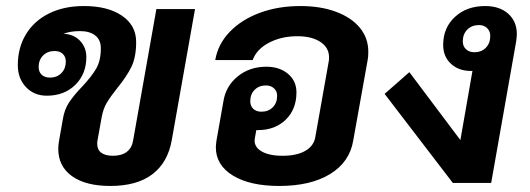

<svg xmlns="http://www.w3.org/2000/svg" viewBox="-20 -606 1755 636"><path d="M626 -576 549 -142Q536 -68 485 -29Q434 10 345 10Q264 10 218.5 -22.5Q173 -55 173 -113Q173 -127 176 -142L188 -210Q193 -243 209 -267Q225 -291 252 -319Q283 -352 298.5 -378.5Q314 -405 314 -446Q314 -474 295.5 -488.5Q277 -503 245 -503Q213 -503 190 -494Q224 -493 245 -471Q266 -449 266 -417Q266 -361 229.5 -325Q193 -289 135 -289Q93 -289 66 -317.5Q39 -346 39 -390Q39 -448 66 -492.5Q93 -537 142.5 -561.5Q192 -586 258 -586Q337 -586 384 -554Q431 -522 431 -467Q431 -417 415.5 -385Q400 -353 369 -315Q346 -286 334 -266Q322 -246 317 -219L303 -141Q302 -137 302 -130Q302 -110 315.5 -100Q329 -90 354 -90Q383 -90 400 -103Q417 -116 421 -141L498 -576ZM198 -402Q198 -418 188 -427.5Q178 -437 161 -437Q137 -437 122.5 -422Q108 -407 108 -384Q108 -368 118 -358.5Q128 -349 145 -349Q169 -349 183.5 -364Q198 -379 198 -402Z M1200 -435Q1200 -417 1198 -408L1150 -140Q1138 -69 1073.5 -29.5Q1009 10 905 10Q808 10 751.5 -24.5Q695 -59 695 -118Q695 -124 697 -140L720 -270Q728 -321 767.5 -353Q807 -385 862 -385Q906 -385 934 -361.5Q962 -338 962 -300Q962 -244 926.5 -209.5Q891 -175 834 -175H829L824 -147Q820 -121 845 -105.5Q870 -90 916 -90Q964 -90 992.5 -107Q1021 -124 1025 -155L1069 -403Q1070 -407 1070 -416Q1070 -448 1041.5 -467Q1013 -486 965 -486Q912 -486 871 -464.5Q830 -443 817 -407H693Q702 -460 741 -500.5Q780 -541 840.5 -563.5Q901 -586 975 -586Q1042 -586 1093 -567Q1144 -548 1172 -514Q1200 -480 1200 -435ZM809 -271Q809 -255 819 -245.5Q829 -236 846 -236Q869 -236 883.5 -250.5Q898 -265 898 -289Q898 -304 887.5 -313.5Q877 -323 861 -323Q838 -323 823.5 -308.5Q809 -294 809 -271Z M1692 -493Q1692 -486 1690 -470L1607 0H1480L1254 -295L1336 -367L1505 -142L1545 -371H1540Q1499 -371 1473.5 -395Q1448 -419 1448 -457Q1448 -514 1487 -550Q1526 -586 1587 -586Q1635 -586 1663.5 -560.5Q1692 -535 1692 -493ZM1604 -487Q1604 -503 1593.5 -513Q1583 -523 1567 -523Q1543 -523 1528 -508Q1513 -493 1513 -469Q1513 -453 1523.5 -443Q1534 -433 1551 -433Q1575 -433 1589.5 -448Q1604 -463 1604 -487Z"/></svg>

Font: Sarabun
Style: Bold Italic
Weight: 700
Italic angle: -10°
Designer: Suppakit Chalermlarp | Katatrad Co.,Ltd.
Foundry: Cadson Demak Co.,Ltd.
Version: Version 1.000; ttfautohint (v1.6)